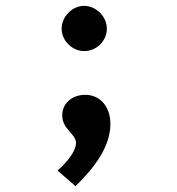

<svg xmlns="http://www.w3.org/2000/svg" viewBox="-20 -464 603 654"><path d="M267 -290C310 -290 344 -326 344 -366C344 -409 306 -444 267 -444C225 -444 190 -407 190 -366C190 -326 225 -290 267 -290ZM237 170C316 94 356 25 356 -42C356 -101 321 -141 270 -141C228 -141 192 -114 192 -71C192 -23 239 -8 239 23C239 46 216 82 176 117Z"/></svg>

Font: Inconsolata SemiExpanded
Style: Bold
Weight: 700
Width: 6
Monospace: yes
Designer: Raph Levien, Cyreal, Brenton Simpson
Foundry: Raph Levien, Cyreal, Google
Version: Version 3.100